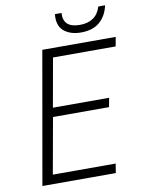

<svg xmlns="http://www.w3.org/2000/svg" viewBox="-95 -937 748 1002"><g transform="rotate(-10 279.5 -436.0)"><path d="M170 -700H559L550 -651H218L172 -393H470L461 -345H164L111 -49H444L436 0H47ZM266 -855Q266 -866 267 -872H302Q297 -794 386 -794Q428 -794 456.5 -813Q485 -832 497 -872H533Q521 -817 484.5 -785.5Q448 -754 385 -754Q334 -754 300 -778.5Q266 -803 266 -855Z"/></g></svg>

Font: Sarabun ExtraLight
Style: Italic
Weight: 275
Italic angle: -10°
Designer: Suppakit Chalermlarp | Katatrad Co.,Ltd.
Foundry: Cadson Demak Co.,Ltd.
Version: Version 1.000; ttfautohint (v1.6)